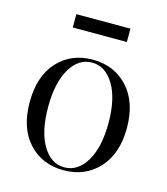

<svg xmlns="http://www.w3.org/2000/svg" viewBox="-96 -677 666 765"><g transform="rotate(15 237.0 -295.0)"><path d="M125 -547V-602H348V-547ZM381 -49Q325 12 236 12Q147 12 91.5 -48.5Q36 -109 36 -216Q36 -323 91.5 -383.5Q147 -444 236 -444Q325 -444 381 -383Q437 -322 437 -216Q437 -110 381 -49ZM146.5 -57.5Q181 0 236 0Q291 0 326 -57.5Q361 -115 361 -216Q361 -317 326 -374.5Q291 -432 236 -432Q181 -432 146.5 -374.5Q112 -317 112 -216Q112 -115 146.5 -57.5Z"/></g></svg>

Font: Arapey Regular-Display
Style: Regular
Weight: 400
Designer: Eduardo Rodriguez Tunni
Foundry: Eduardo Rodriguez Tunni
Version: Version 4.000